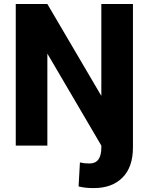

<svg xmlns="http://www.w3.org/2000/svg" viewBox="-20 -731 747 964"><path d="M59.1 -710.9H217.8L488.8 -249.5V-710.9H647.5V9.3Q647.5 107.9 595 160.6Q542.5 213.4 450.7 213.4Q430.7 213.4 412.8 211.7Q395 210 374.5 205.1L381.3 84.5Q393.6 87.4 403.6 88.6Q413.6 89.8 429.7 89.8Q488.8 89.8 488.8 9.3V0L217.8 -461.9V0H59.1Z"/></svg>

Font: Vazirmatn RD FD ExtraBold
Style: Regular
Weight: 800
Designer: Saber Rastikerdar
Foundry: Saber Rastikerdar
Version: Version 33.003